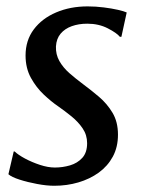

<svg xmlns="http://www.w3.org/2000/svg" viewBox="-20 -586 456 616"><path d="M369.5 -468H364.5Q355 -480 326 -495Q297 -510 260 -510Q232.5 -510 210.2 -502Q188 -494 174.5 -478Q161 -462 159.5 -437Q158.5 -411.5 170.5 -390.2Q182.5 -369 202.8 -351.2Q223 -333.5 246.5 -316Q271.5 -297.5 297.5 -275.5Q323.5 -253.5 341 -224.2Q358.5 -195 358.5 -154Q358.5 -114 342 -83.5Q325.5 -53 296.8 -32.2Q268 -11.5 231.5 -0.8Q195 10 154 10Q129.5 10 98.8 4.2Q68 -1.5 42.5 -9.8Q17 -18 7 -27L24 -100H27Q38.5 -89 60.5 -77.2Q82.5 -65.5 108.2 -57Q134 -48.5 156 -48.5Q181 -48.5 204.8 -55.5Q228.5 -62.5 244 -79.5Q259.5 -96.5 259.5 -126.5Q259.5 -153 245.2 -174Q231 -195 209.5 -212.5Q188 -230 165 -246Q144.5 -260 120.5 -282.5Q96.5 -305 79.2 -336.2Q62 -367.5 62 -408Q62 -456.5 88.5 -491.8Q115 -527 160.2 -546.2Q205.5 -565.5 261 -565.5Q287.5 -565.5 313 -562.2Q338.5 -559 358.2 -554.5Q378 -550 386.5 -546Z"/></svg>

Font: Merriweather 24pt
Style: Italic
Weight: 400
Italic angle: -7.8°
Designer: Eben Sorkin
Foundry: Eben Sorkin
Version: Version 2.101